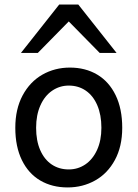

<svg xmlns="http://www.w3.org/2000/svg" viewBox="-20 -801 597 833"><path d="M283.2 -507.8Q350.6 -507.8 401.9 -477.3Q453.1 -446.8 481.7 -387.9Q510.3 -329.1 510.3 -246.6Q510.3 -165.5 478.5 -106.9Q446.8 -48.3 392.8 -18.1Q338.9 12.2 273.4 12.2Q206.1 12.2 154.8 -17.8Q103.5 -47.9 75 -106.2Q46.4 -164.6 46.4 -246.6Q46.4 -327.6 78.1 -387Q109.9 -446.3 163.8 -477.1Q217.8 -507.8 283.2 -507.8ZM278.3 -65.9Q317.9 -65.9 350.1 -87.6Q382.3 -109.4 401.1 -150.4Q419.9 -191.4 419.9 -246.6Q419.9 -302.7 402.1 -344.2Q384.3 -385.7 352.3 -407.7Q320.3 -429.7 278.3 -429.7Q238.8 -429.7 206.3 -407.5Q173.8 -385.3 155.3 -343.8Q136.7 -302.2 136.7 -246.6Q136.7 -190.4 154.5 -149.7Q172.4 -108.9 204.3 -87.4Q236.3 -65.9 278.3 -65.9ZM70.8 -571.3 236.8 -781.2H319.8L485.8 -571.3H412.6L278.3 -708L144 -571.3Z"/></svg>

Font: Lesson One
Style: Regular
Weight: 400
Designer: But Ko, Victor Gaultney, Annie Olsen, Julie Remington, Don Collingsworth, Eric Hays, Becca Hirsbrunner
Version: Version 1.100